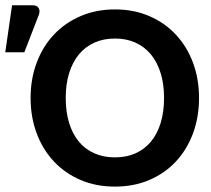

<svg xmlns="http://www.w3.org/2000/svg" viewBox="-91 -691 788 718"><path d="M0 0ZM653.3 -324.7Q653.3 -253.4 630.9 -192.6Q608.4 -131.8 567.1 -87.4Q525.9 -43 467.8 -18.1Q409.7 6.8 338.9 6.8Q268.1 6.8 210 -18.1Q151.9 -43 110.4 -87.4Q68.8 -131.8 46.1 -192.6Q23.4 -253.4 23.4 -324.7Q23.4 -395.5 46.1 -456.3Q68.8 -517.1 110.4 -561.3Q151.9 -605.5 210 -630.6Q268.1 -655.8 338.9 -655.8Q409.7 -655.8 467.8 -630.6Q525.9 -605.5 567.1 -561Q608.4 -516.6 630.9 -456.1Q653.3 -395.5 653.3 -324.7ZM522.5 -324.7Q522.5 -376.5 509.8 -417.5Q497.1 -458.5 473.4 -487.3Q449.7 -516.1 415.8 -531.5Q381.8 -546.9 338.9 -546.9Q295.9 -546.9 261.7 -531.5Q227.5 -516.1 203.9 -487.3Q180.2 -458.5 167.5 -417.5Q154.8 -376.5 154.8 -324.7Q154.8 -272.5 167.5 -231.2Q180.2 -189.9 203.9 -161.4Q227.5 -132.8 261.7 -117.7Q295.9 -102.5 338.9 -102.5Q381.8 -102.5 415.8 -117.7Q449.7 -132.8 473.4 -161.4Q497.1 -189.9 509.8 -231.2Q522.5 -272.5 522.5 -324.7ZM-71.3 -495.6 -45.9 -671.4H30.3Q47.4 -671.4 53.7 -660.6Q60.1 -649.9 53.2 -632.8L0 -495.6Z"/></svg>

Font: Carlito
Style: Bold
Weight: 700
Designer: Lukasz Dziedzic
Foundry: tyPoland Lukasz Dziedzic
Version: Version 1.104